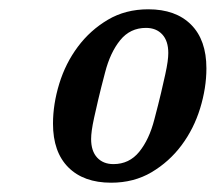

<svg xmlns="http://www.w3.org/2000/svg" viewBox="-20 -724 464 413"><path d="M224 -371Q258 -371 279.5 -397.5Q301 -424 312 -467Q321 -501 326.5 -524.5Q332 -548 335.5 -564Q339 -580 340.5 -591Q342 -602 342 -610Q342 -636 329 -650Q316 -664 294 -664Q260 -664 238.5 -637.5Q217 -611 206 -568Q197 -534 191.5 -510.5Q186 -487 182.5 -471Q179 -455 177.5 -444Q176 -433 176 -425Q176 -399 189 -385Q202 -371 224 -371ZM219 -331Q160 -331 127 -364Q94 -397 94 -458Q94 -500 107.5 -544Q121 -588 147.5 -623.5Q174 -659 212 -681.5Q250 -704 299 -704Q358 -704 391 -671Q424 -638 424 -577Q424 -535 410.5 -491Q397 -447 370.5 -411.5Q344 -376 306 -353.5Q268 -331 219 -331Z"/></svg>

Font: IBM Plex Serif SemiBold
Style: Italic
Weight: 600
Italic angle: -14°
Designer: Mike Abbink, Paul van der Laan, Pieter van Rosmalen
Foundry: Bold Monday
Version: Version 2.5